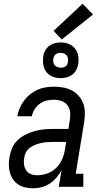

<svg xmlns="http://www.w3.org/2000/svg" viewBox="-20 -1004 540 1032"><path d="M158 8Q137 8 116.5 3.5Q96 -1 79 -12Q62 -23 50.5 -39.5Q39 -56 33.5 -75.5Q28 -95 27.5 -116.5Q27 -138 31 -159Q35 -184 45 -208Q55 -232 74 -250Q93 -268 116.5 -280Q140 -292 165 -299Q190 -306 214.5 -308.5Q239 -311 263 -311H348L355 -357Q359 -378 357 -399.5Q355 -421 343 -437.5Q331 -454 311 -461Q291 -468 270 -468Q250 -468 230.5 -463.5Q211 -459 194 -446.5Q177 -434 166 -416.5Q155 -399 151 -379H73Q77 -402 86 -423Q95 -444 109 -463Q123 -482 141.5 -497Q160 -512 181.5 -521.5Q203 -531 225.5 -534.5Q248 -538 270 -538Q295 -538 320.5 -533.5Q346 -529 367 -517.5Q388 -506 404 -487.5Q420 -469 428 -446Q436 -423 436 -397Q436 -371 432 -345L387 -70H428V0H296L311 -90Q300 -69 284 -50Q268 -31 247.5 -17.5Q227 -4 204 2Q181 8 158 8ZM180 -62Q207 -62 234 -71.5Q261 -81 281.5 -101Q302 -121 313.5 -147Q325 -173 329 -200L336 -241H263Q248 -241 232.5 -240Q217 -239 201.5 -235.5Q186 -232 170.5 -226Q155 -220 141.5 -210.5Q128 -201 120 -186.5Q112 -172 110 -156Q107 -139 109 -121Q111 -103 120 -89Q129 -75 145.5 -68.5Q162 -62 180 -62ZM306 -584Q283 -584 262 -592.5Q241 -601 228.5 -618Q216 -635 212.5 -657.5Q209 -680 213 -703Q215 -719 223.5 -733.5Q232 -748 245.5 -758Q259 -768 275 -772Q291 -776 306 -776Q329 -776 350 -767.5Q371 -759 384 -742Q397 -725 400.5 -702.5Q404 -680 400 -657Q397 -641 389 -626.5Q381 -612 367.5 -602Q354 -592 338 -588Q322 -584 306 -584ZM306 -640Q313 -640 319.5 -641.5Q326 -643 332 -647Q338 -651 341 -657.5Q344 -664 345 -670Q347 -680 345.5 -689.5Q344 -699 338.5 -706Q333 -713 324.5 -716.5Q316 -720 306 -720Q300 -720 293 -718.5Q286 -717 280.5 -713Q275 -709 271.5 -702.5Q268 -696 267 -690Q265 -680 266.5 -670.5Q268 -661 273.5 -654Q279 -647 288 -643.5Q297 -640 306 -640ZM312 -792 268 -838 424 -984 480 -926Z"/></svg>

Font: Iosevka Curly Slab Oblique
Style: Regular
Weight: 400
Italic angle: -9°
Monospace: yes
Designer: Belleve Invis
Foundry: Belleve Invis
Version: Version 11.1.0; ttfautohint (v1.8.3)